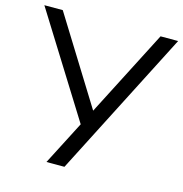

<svg xmlns="http://www.w3.org/2000/svg" viewBox="-106 -801 856 897"><g transform="rotate(15 322.5 -352.5)"><path d="M198 0 316 -229V-197L-1 -705H88L356 -273H339L561 -705H646L285 0Z"/></g></svg>

Font: NunitoSans1
Style: Book
Weight: 400
Designer: Vernon Adams
Foundry: Vernon Adams
Version: Version 3.101;gftools[0.9.27]